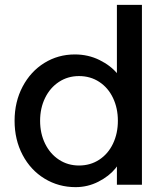

<svg xmlns="http://www.w3.org/2000/svg" viewBox="-20 -760 674 790"><path d="M564 0H461V-125H481Q481 -99 455 -67Q429 -35 385 -12.5Q341 10 291 10Q221 10 163.5 -25Q106 -60 73 -122.5Q40 -185 40 -263Q40 -341 73 -403.5Q106 -466 162.5 -501Q219 -536 288 -536Q343 -536 389.5 -513Q436 -490 463.5 -456Q491 -422 491 -391L461 -389V-740H564ZM465 -263Q465 -315 445 -357Q425 -399 388.5 -423Q352 -447 305 -447Q259 -447 222.5 -423Q186 -399 165.5 -357Q145 -315 145 -263Q145 -211 165.5 -169Q186 -127 222.5 -103Q259 -79 305 -79Q352 -79 388.5 -103Q425 -127 445 -169Q465 -211 465 -263Z"/></svg>

Font: Lexend
Style: Regular
Weight: 400
Designer: Thomas Jockin
Foundry: Lexend
Version: Version 1.000